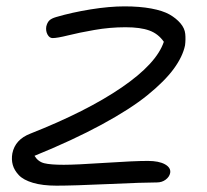

<svg xmlns="http://www.w3.org/2000/svg" viewBox="-20 -504 653 606"><path d="M158.2 82Q114.3 82 84 73Q53.7 64 39.3 48.6Q24.9 33.2 20.3 16.4Q15.6 -0.5 19 -20Q27.8 -63.5 75.2 -82Q253.4 -152.3 363.8 -227.8Q474.1 -303.2 497.1 -372.1Q479.5 -397.5 451.4 -407.7Q423.3 -418 376 -418Q326.7 -418 277.8 -409.4Q229 -400.9 194.8 -392.3Q160.6 -383.8 146 -383.8Q136.2 -383.8 130.1 -394.8Q124 -405.8 126 -419.9Q128.9 -432.6 135.5 -439.2Q142.1 -445.8 157.2 -450.2Q207 -464.8 266.1 -474.4Q325.2 -483.9 373 -483.9Q420.9 -483.9 457.5 -477.1Q494.1 -470.2 515.1 -458.3Q536.1 -446.3 549.6 -430.4Q563 -414.6 564.7 -397Q566.4 -379.4 564 -360.8Q556.6 -325.2 528.3 -286.6Q500 -248 446 -204.1Q392.1 -160.2 301 -110.8Q210 -61.5 88.9 -12.2Q100.1 6.3 119.6 11.2Q139.2 16.1 181.2 16.1Q219.7 16.1 311.5 10Q403.3 3.9 446.8 3.9Q481.4 3.9 500.7 14.6Q520 25.4 517.1 42Q514.6 54.2 502.9 63Q491.2 71.8 475.1 71.8Q434.6 71.8 322.8 76.9Q210.9 82 158.2 82Z"/></svg>

Font: Shantell Sans Irregular Bouncy
Style: Italic
Weight: 300
Italic angle: -11.31°
Designer: Stephen Nixon, Anya Danilova, Shantell Martin
Foundry: Arrow Type
Version: Version 1.006;[9816181b4]